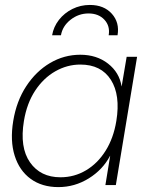

<svg xmlns="http://www.w3.org/2000/svg" viewBox="-20 -744 593 772"><path d="M214.8 8.3Q148.9 8.3 103.5 -24.7Q58.1 -57.6 39.1 -117.7Q20 -177.7 33.2 -257.8Q46.4 -337.9 85.7 -397.7Q125 -457.5 181.4 -490.7Q237.8 -523.9 302.7 -523.9Q368.7 -523.9 414.3 -488.3Q460 -452.6 468.8 -397H469.2L489.3 -515.6H531.2L445.8 0H403.8L422.9 -117.2H422.4Q393.1 -61.5 336.7 -26.6Q280.3 8.3 214.8 8.3ZM223.1 -31.2Q278.8 -31.2 325.7 -59.1Q372.6 -86.9 404.5 -137.7Q436.5 -188.5 447.8 -257.8Q464.8 -361.8 425.8 -423.1Q386.7 -484.4 303.2 -484.4Q250 -484.4 202.4 -457.3Q154.8 -430.2 121.3 -379.4Q87.9 -328.6 76.2 -257.8Q58.6 -151.4 100.6 -91.3Q142.6 -31.2 223.1 -31.2ZM341.3 -724.1Q397.9 -724.1 429.7 -688.7Q461.4 -653.3 452.6 -602.1H417Q423.3 -639.2 399.9 -664.6Q376.5 -689.9 335.9 -689.9Q295.9 -689.9 263.7 -664.6Q231.4 -639.2 225.1 -602.1H189.5Q195.3 -636.2 217 -664.1Q238.8 -691.9 271.2 -708Q303.7 -724.1 341.3 -724.1Z"/></svg>

Font: Inter Display ExtraLight
Style: Italic
Weight: 200
Italic angle: -9.39999°
Designer: Rasmus Andersson
Foundry: rsms
Version: Version 4.000;git-a52131595